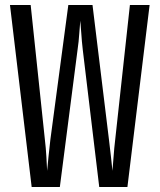

<svg xmlns="http://www.w3.org/2000/svg" viewBox="-20 -750 640 770"><path d="M107 0 20 -730H103L160 -190Q164 -157 166 -121.5Q168 -86 169 -65Q171 -86 174.5 -121.5Q178 -157 182 -190L254 -730H351L417 -190Q421 -157 425 -121.5Q429 -86 431 -65Q433 -86 435.5 -121.5Q438 -157 442 -190L501 -730H580L491 0H378L312 -550Q308 -584 306 -616.5Q304 -649 302 -667Q300 -649 298 -616.5Q296 -584 291 -550L220 0Z"/></svg>

Font: JetBrainsMono Nerd Font Mono
Style: Regular
Weight: 400
Monospace: yes
Designer: Philipp Nurullin, Konstantin Bulenkov
Foundry: JetBrains
Version: Version 2.304; ttfautohint (v1.8.4.7-5d5b);Nerd Fonts 2.3.0